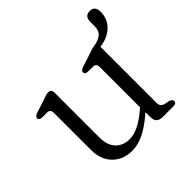

<svg xmlns="http://www.w3.org/2000/svg" viewBox="-158 -754 916 916"><g transform="rotate(-45 300.0 -296.0)"><path d="M101 -131V-381Q101 -403.5 82.5 -405L42.5 -405.5Q26 -407.5 26 -419.5Q26 -431 44.5 -437.5L113.5 -460Q125.5 -464.5 134.5 -467.2Q143.5 -470 150 -470Q171.5 -470 171.5 -447V-145.5Q171.5 -92 198.2 -64.2Q225 -36.5 268.5 -36.5Q297 -36.5 330 -52.5Q363 -68.5 402 -102L410.5 -109.5V-381Q410.5 -403.5 392 -405L351.5 -405.5Q335.5 -407.5 335.5 -419.5Q335.5 -431 354 -437.5L423 -460Q429.5 -462.5 435 -464.2Q440.5 -466 445.5 -467.5Q447.5 -468.5 450 -469Q492.5 -474.5 511.8 -489.8Q531 -505 531 -537.5V-566Q531 -604 566 -604Q600 -604 600 -564.5Q600 -518 568.2 -486.2Q536.5 -454.5 481 -447V-67.5Q481 -43 505 -37.5L529 -32.5Q547 -27 547 -15.5Q547 0 526.5 0H454Q432.5 0 422.2 -10.5Q412 -21 412 -45.5V-74.5Q361.5 -30 319.5 -9.2Q277.5 11.5 238 11.5Q177.5 11.5 139.2 -27Q101 -65.5 101 -131Z"/></g></svg>

Font: Fraunces 9pt Soft Light
Style: Regular
Weight: 300
Version: Version 1.000;[0bf87f6ff]